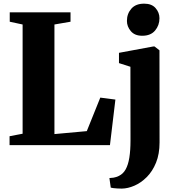

<svg xmlns="http://www.w3.org/2000/svg" viewBox="-20 -812 987 1074"><path d="M33.5 0V-50L106.5 -64V-675L34.5 -690.5V-743H374.5V-690.5L284.5 -675V-62L465.5 -78.5L541 -266L625.5 -255L595 0ZM661.5 243Q648.5 243 635.8 242.2Q623 241.5 613.5 240.2Q604 239 599.5 237.5L592 184Q600.5 184 615 181.8Q629.5 179.5 645 172Q669 160.5 683 135.2Q697 110 703.5 69.8Q710 29.5 710 -27L709.5 -438.5L645.5 -459V-516.5L837 -552H844.5L872 -530.5L872.5 -15Q872.5 49.5 852.8 98Q833 146.5 801 178.5Q769 210.5 732.2 226.5Q695.5 242.5 661.5 243ZM775 -612Q733.5 -612 711.8 -637.8Q690 -663.5 690 -695Q690 -735 714.5 -763.2Q739 -791.5 786 -791.5H787Q828.5 -791.5 850.2 -766.8Q872 -742 872 -710Q872 -670.5 847.5 -641.2Q823 -612 776 -612Z"/></svg>

Font: Merriweather 60pt Black
Style: Regular
Weight: 900
Version: Version 2.100